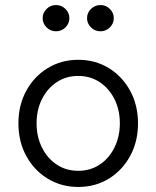

<svg xmlns="http://www.w3.org/2000/svg" viewBox="-20 -733 620 761"><path d="M290 8Q223 8 169 -25Q115 -58 84 -115Q53 -172 53 -244Q53 -316 84 -373Q115 -430 169 -463Q223 -496 290 -496Q358 -496 411.5 -463Q465 -430 496 -373Q527 -316 527 -244Q527 -172 496 -115Q465 -58 411.5 -25Q358 8 290 8ZM290 -56Q338 -56 375 -80.5Q412 -105 433.5 -148Q455 -191 455 -244Q455 -298 433.5 -340.5Q412 -383 375 -407.5Q338 -432 290 -432Q242 -432 205 -407.5Q168 -383 146.5 -340.5Q125 -298 125 -244Q125 -191 146.5 -148Q168 -105 205 -80.5Q242 -56 290 -56ZM202 -609Q180 -609 164.5 -624.5Q149 -640 149 -661Q149 -682 164.5 -697.5Q180 -713 202 -713Q224 -713 239.5 -697.5Q255 -682 255 -661Q255 -640 239.5 -624.5Q224 -609 202 -609ZM378 -609Q356 -609 340.5 -624.5Q325 -640 325 -661Q325 -682 340.5 -697.5Q356 -713 378 -713Q400 -713 415.5 -697.5Q431 -682 431 -661Q431 -640 415.5 -624.5Q400 -609 378 -609Z"/></svg>

Font: Red Hat Text
Style: Regular
Weight: 400
Designer: Pentagram, MCKL
Foundry: MCKL
Version: Version 1.030